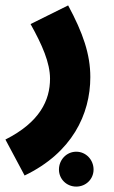

<svg xmlns="http://www.w3.org/2000/svg" viewBox="-56 -419 422 710"><path d="M35 230C210 146 278 4 278 -134C278 -218 251 -297 196 -399L57 -330C100 -253 129 -187 129 -128C129 -48 91 33 -36 97ZM226 271C262 271 290 243 290 208C290 172 262 142 226 142C190 142 162 172 162 208C162 243 190 271 226 271Z"/></svg>

Font: Noto Sans Arabic UI ExtraCondensed Extra
Style: Regular
Weight: 800
Width: 3
Designer: Nadine Chahine - Monotype Design Team
Foundry: Monotype Imaging Inc.
Version: Version 1.900